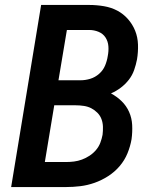

<svg xmlns="http://www.w3.org/2000/svg" viewBox="-20 -755 640 775"><path d="M25 0 146 -735H340Q370 -735 399.5 -730Q429 -725 453.5 -712Q478 -699 496.5 -678Q515 -657 525.5 -631Q536 -605 537 -575Q538 -545 533 -515Q529 -494 521.5 -472.5Q514 -451 500 -433Q486 -415 467.5 -401Q449 -387 428 -378Q452 -365 471 -346.5Q490 -328 501 -303.5Q512 -279 513.5 -250.5Q515 -222 511 -193Q506 -164 494.5 -136Q483 -108 463 -84.5Q443 -61 416.5 -44Q390 -27 361.5 -17Q333 -7 304 -3.5Q275 0 247 0ZM216 -431H305Q325 -431 344.5 -437Q364 -443 380 -457Q396 -471 404 -490Q412 -509 415 -529Q419 -549 417.5 -568.5Q416 -588 406 -603.5Q396 -619 378 -626.5Q360 -634 340 -634H250ZM161 -101H246Q262 -101 278.5 -103Q295 -105 311 -111Q327 -117 341.5 -126.5Q356 -136 367.5 -149.5Q379 -163 385 -179Q391 -195 394 -211Q396 -227 395.5 -243.5Q395 -260 389.5 -274.5Q384 -289 373 -300Q362 -311 348.5 -318Q335 -325 318.5 -327.5Q302 -330 285 -330H199Z"/></svg>

Font: Iosevka Aile
Style: Bold Italic
Weight: 700
Italic angle: -9°
Designer: Belleve Invis
Foundry: Belleve Invis
Version: Version 28.0.1; ttfautohint (v1.8.4)